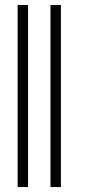

<svg xmlns="http://www.w3.org/2000/svg" viewBox="-20 -756 374 776"><path d="M93.3 -735.8H51.3V0H93.3ZM226.1 -735.8H184.1V0H226.1Z"/></svg>

Font: Raveo ExtraLight
Style: Regular
Weight: 200
Designer: Jakub Foglar, Rasmus Andersson (Inter)
Foundry: Jakubfoglar.com
Version: Version 1.100;Glyphs 3.2.3 (3260)